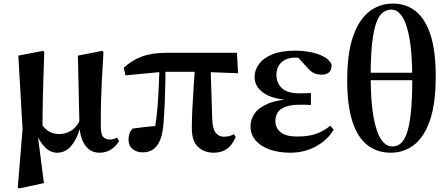

<svg xmlns="http://www.w3.org/2000/svg" viewBox="-20 -842 2514 1080"><path d="M80 212 107 -116 83 -529 222 -556 229 -549Q226 -463 224 -398.5Q222 -334 221 -284Q220 -234 219.5 -192.5Q219 -151 219 -110L192 -85L227 188L88 218ZM540 17Q490 17 461 -22Q432 -61 427 -129V-133L418 -529L555 -556L562 -549Q556 -459 553 -392.5Q550 -326 548.5 -278Q547 -230 547 -194.5Q547 -159 547 -132Q547 -87 560.5 -72Q574 -57 599 -57Q611 -57 620.5 -60.5Q630 -64 639 -68L650 -48Q632 -19 604.5 -1Q577 17 540 17ZM302 17Q262 17 231 -16Q200 -49 181 -96H178L208 -152Q230 -118 255 -103Q280 -88 313 -88Q348 -88 379 -106Q410 -124 432 -170L443 -157H439Q422 -77 387.5 -30Q353 17 302 17Z M783 15Q749 15 726 -3.5Q703 -22 703 -56Q703 -75 708.5 -91Q714 -107 727 -119Q763 -124 798.5 -128Q834 -132 875 -135L848 -106Q860 -167 865.5 -234Q871 -301 873.5 -365Q876 -429 878 -482H911Q911 -434 910 -376Q909 -318 906.5 -260.5Q904 -203 900 -153Q895 -70 866.5 -27.5Q838 15 783 15ZM686 -418 676 -461Q723 -504 779.5 -524.5Q836 -545 917 -545H1313L1319 -430L1111 -438H895ZM1183 17Q1129 17 1094 -15.5Q1059 -48 1059 -121Q1059 -171 1062 -230.5Q1065 -290 1069.5 -355Q1074 -420 1078 -482H1164L1174 -168Q1176 -117 1193.5 -95Q1211 -73 1238 -73Q1257 -73 1269.5 -76.5Q1282 -80 1296 -87L1306 -72Q1288 -27 1257 -5Q1226 17 1183 17Z M1611 17Q1549 17 1498.5 -0.5Q1448 -18 1418.5 -51.5Q1389 -85 1389 -132Q1389 -169 1412 -203Q1435 -237 1488.5 -259.5Q1542 -282 1633 -286V-277Q1515 -282 1463.5 -318.5Q1412 -355 1412 -408Q1412 -448 1437 -482Q1462 -516 1512.5 -536.5Q1563 -557 1640 -557Q1686 -557 1728.5 -548.5Q1771 -540 1802 -523Q1833 -506 1845 -481Q1847 -453 1833 -437.5Q1819 -422 1792 -422Q1769 -422 1749.5 -429Q1730 -436 1702 -469L1638 -539L1700 -541L1726 -514Q1698 -516 1678.5 -517Q1659 -518 1642 -518Q1593 -518 1564 -492Q1535 -466 1535 -421Q1535 -375 1565.5 -346Q1596 -317 1666 -317Q1681 -317 1695.5 -317.5Q1710 -318 1729 -319V-251Q1705 -253 1692.5 -253Q1680 -253 1670 -253Q1616 -253 1585 -241Q1554 -229 1541.5 -208.5Q1529 -188 1529 -160Q1529 -123 1558 -98.5Q1587 -74 1652 -74Q1714 -74 1757.5 -89Q1801 -104 1838 -135L1857 -113Q1825 -57 1760 -20Q1695 17 1611 17Z M2178 17Q2102 17 2047 -25.5Q1992 -68 1962.5 -158Q1933 -248 1933 -390Q1933 -545 1967 -640Q2001 -735 2059 -778.5Q2117 -822 2189 -822Q2265 -822 2319 -778.5Q2373 -735 2402 -644.5Q2431 -554 2431 -412Q2431 -260 2398.5 -165.5Q2366 -71 2309 -27Q2252 17 2178 17ZM2186 -18Q2212 -18 2232.5 -34Q2253 -50 2268 -91.5Q2283 -133 2291 -207.5Q2299 -282 2299 -398Q2299 -537 2284 -623Q2269 -709 2242.5 -748.5Q2216 -788 2182 -788Q2156 -788 2134 -772Q2112 -756 2097 -715Q2082 -674 2073.5 -601.5Q2065 -529 2065 -414Q2065 -271 2081 -184Q2097 -97 2124 -57.5Q2151 -18 2186 -18ZM1983 -391V-433H2385V-391Z"/></svg>

Font: Noto Serif TC ExtraBold
Style: Regular
Weight: 800
Designer: Ryoko NISHIZUKA 西塚涼子 (kana & ideographs); Frank Grießhammer (Latin, Greek & Cyrillic); Wenlong ZHANG 张文龙 (bopomofo); San
Foundry: Adobe
Version: Version 2.002-H1;hotconv 1.1.0;makeotfexe 2.6.0